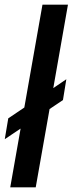

<svg xmlns="http://www.w3.org/2000/svg" viewBox="-34 -805 312 825"><path d="M-13.5 -207 1.5 -296.5 70.5 -343 148.5 -785H258L195 -426.5L251 -464.5L236.5 -375L179 -336.5L119.5 0H10L54.5 -252.5Z"/></svg>

Font: Anybody Medium
Style: Italic
Weight: 500
Italic angle: -10°
Designer: Tyler Finck
Foundry: Etcetera Type Company
Version: Version 1.010; ttfautohint (v1.8.3) -l 8 -r 50 -G 200 -x 14 